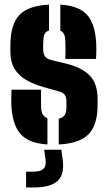

<svg xmlns="http://www.w3.org/2000/svg" viewBox="-20 -630 478 850"><path d="M30 -168Q29.5 -184.5 30 -206.2Q30.5 -228 31 -233H162Q161.5 -207 161.5 -185.5Q161.5 -164 162 -152Q163 -133 170.2 -122Q177.5 -111 190 -106V9.5Q107 4.5 70.5 -37.2Q34 -79 30 -168ZM240 9.5V-104.5Q257.5 -108.5 265.8 -120Q274 -131.5 274 -152Q274 -164.5 274 -166.5Q274 -168.5 274 -170.2Q274 -172 274 -184Q274 -199 266.8 -209.8Q259.5 -220.5 242 -225L171 -245Q126 -258 93.5 -277.5Q61 -297 43.5 -327Q26 -357 26 -401Q26 -408.5 26 -415.5Q26 -422.5 26 -429Q26 -520 64.8 -562.5Q103.5 -605 197 -609.5V-495Q184 -491 178.2 -480.8Q172.5 -470.5 172 -453Q171.5 -442 171.2 -437Q171 -432 171 -414Q171 -395.5 178 -382.5Q185 -369.5 208 -364L270 -349Q340 -332.5 376 -296.8Q412 -261 412 -192Q412 -185.5 412 -178.2Q412 -171 412 -164Q412 -76.5 372 -35.8Q332 5 240 9.5ZM269 -369Q269.5 -378 269.8 -395.2Q270 -412.5 269.8 -429.2Q269.5 -446 269 -453Q268 -469.5 263 -479.5Q258 -489.5 247 -494V-609.5Q330.5 -604.5 366.2 -563.5Q402 -522.5 406 -436Q406.5 -425 406.5 -410.8Q406.5 -396.5 406 -384.5Q405.5 -372.5 405 -369ZM95.5 200V130H127.5Q159 130 172.2 117.5Q185.5 105 181.5 76L175.5 33H251.5L257.5 76Q266.5 142 235 171Q203.5 200 127.5 200Z"/></svg>

Font: Big Shoulders Stencil Display Thin Black
Style: Regular
Weight: 900
Version: Version 2.001